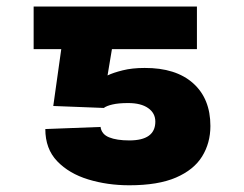

<svg xmlns="http://www.w3.org/2000/svg" viewBox="-20 -548 733 577"><path d="M292 -223.6 140.1 -229.5 164.1 -400.4H81.1V-528.3H571.8V-400.4H316.4L303.2 -321.3Q320.3 -329.6 348.9 -336.7Q377.4 -343.8 414.6 -343.8Q508.3 -344.2 560.3 -297.9Q612.3 -251.5 612.3 -169.4Q612.3 -118.2 587.4 -77.9Q562.5 -37.6 508.8 -14.4Q455.1 8.8 368.7 8.8Q302.7 8.8 245.1 -8.8Q187.5 -26.4 151.9 -63.5Q116.2 -100.6 116.2 -160.2L282.2 -166.5Q285.2 -144.5 307.9 -135.3Q330.6 -126 368.7 -126Q446.8 -126 446.8 -182.6Q446.8 -208 425.3 -223.1Q403.8 -238.3 365.2 -238.3Q336.4 -238.3 318.4 -234.1Q300.3 -230 292 -223.6Z"/></svg>

Font: Inter Extra Bold
Style: Regular
Weight: 800
Designer: Rasmus Andersson
Foundry: rsms
Version: Version 4.000;git-3c8e0fc